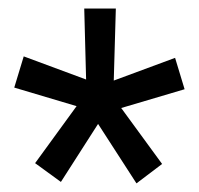

<svg xmlns="http://www.w3.org/2000/svg" viewBox="-20 -731 471 454"><path d="M161.1 -480 13.7 -523.9 36.1 -597.7 183.6 -543 179.2 -710.9H253.9L249 -540.5L394 -594.2L416.5 -520L266.6 -475.6L363.3 -343.3L302.7 -297.4L211.9 -438L124 -300.8L63 -345.2Z"/></svg>

Font: Vazir FD
Style: FD
Weight: 400
Foundry: Based on Dejavu fonts, by Saber Rastikerdar
Version: Version 26.0.0